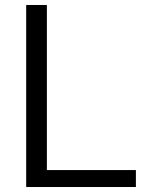

<svg xmlns="http://www.w3.org/2000/svg" viewBox="-20 -750 625 770"><path d="M168 -730V-68H525V0H85V-730Z"/></svg>

Font: M PLUS 1p
Style: Regular
Weight: 400
Version: Version 1.062